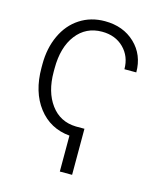

<svg xmlns="http://www.w3.org/2000/svg" viewBox="-108 -618 740 877"><g transform="rotate(15 261.5 -179.5)"><path d="M315.9 178.7H257.8V8.8Q165 0.5 109.6 -71.5Q54.2 -143.6 54.2 -257.3V-274.4Q54.2 -350.1 82.3 -410.6Q110.4 -471.2 161.9 -504.6Q213.4 -538.1 279.8 -538.1Q366.7 -538.1 422.4 -485.1Q478 -432.1 478 -349.1H421.9Q421.9 -409.7 382.3 -449Q342.8 -488.3 279.8 -488.3Q203.6 -488.3 158.2 -429.4Q112.8 -370.6 112.8 -270V-253.9Q112.8 -159.2 156.5 -100.1Q200.2 -41 275.4 -39.1H315.9Z"/></g></svg>

Font: Roboto Light
Style: Regular
Weight: 300
Designer: Google
Version: Version 2.134; 2016; ttfautohint (v1.6)